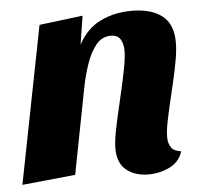

<svg xmlns="http://www.w3.org/2000/svg" viewBox="-45 -576 677 642"><g transform="rotate(-5 294.0 -255.0)"><path d="M428.7 20Q383.3 20 354.3 -3.5Q325.3 -27 325.3 -76Q325.3 -98 331.5 -130.8Q337.7 -163.7 346.5 -200.8Q355.3 -238 363.7 -275.2Q372 -312.3 378.2 -344.8Q384.3 -377.3 384.3 -399.3Q384.3 -421.7 375.2 -437.3Q366 -453 342.7 -453Q312.7 -453 292.8 -428.2Q273 -403.3 260.7 -367.3Q248.3 -331.3 241.3 -297.3L183.7 0L5 18L108.7 -510L254.7 -528L239.7 -432Q267.3 -484.3 314.5 -507.2Q361.7 -530 419.3 -530Q484 -530 520.8 -502Q557.7 -474 557.7 -412.3Q557.7 -386.3 551.8 -353.2Q546 -320 537.5 -283.7Q529 -247.3 520.8 -212.7Q512.7 -178 506.8 -148.5Q501 -119 501 -99.3Q501 -77.7 510.5 -64Q520 -50.3 543.7 -47.7Q533.3 -12.7 499.7 3.7Q466 20 428.7 20Z"/></g></svg>

Font: Sansita Swashed Light
Style: Regular
Weight: 300
Designer: Pablo Cosgaya
Foundry: Omnibus-Type
Version: Version 1.003